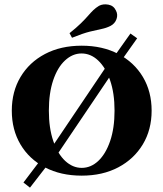

<svg xmlns="http://www.w3.org/2000/svg" viewBox="-20 -791 746 877"><path d="M225.8 -62.1 195.2 -86.3 487.1 -519.4 516.9 -493.5ZM116.9 66.1 87.1 42.7 185.5 -87.1 216.1 -62.1ZM520.2 -494.4 491.9 -519.4 575.8 -637.9 606.5 -616.1ZM353.2 11.3Q257.3 11.3 185.1 -26.6Q112.9 -64.5 73.4 -131.5Q33.9 -198.4 33.9 -285.5Q33.9 -372.6 73.8 -439.5Q113.7 -506.5 185.5 -544.4Q257.3 -582.3 353.2 -582.3Q448.4 -582.3 520.6 -544.4Q592.7 -506.5 632.7 -439.5Q672.6 -372.6 672.6 -285.5Q672.6 -198.4 632.3 -131.5Q591.9 -64.5 520.2 -26.6Q448.4 11.3 353.2 11.3ZM353.2 -24.2Q395.2 -24.2 429 -56Q462.9 -87.9 483.1 -146.8Q503.2 -205.6 503.2 -285.5Q503.2 -366.1 482.7 -424.6Q462.1 -483.1 428.2 -514.9Q394.4 -546.8 352.4 -546.8Q311.3 -546.8 277 -514.9Q242.7 -483.1 223 -424.6Q203.2 -366.1 203.2 -285.5Q203.2 -205.6 223.4 -146.8Q243.5 -87.9 277.8 -56Q312.1 -24.2 353.2 -24.2ZM308.9 -618.5 297.6 -639.5Q329 -664.5 348.8 -683.9Q368.5 -703.2 381.5 -718.1Q394.4 -733.1 406 -744.4Q417.7 -755.6 432.3 -764.5Q450.8 -774.2 475 -769.8Q499.2 -765.3 509.7 -742.7Q519.4 -724.2 512.1 -703.6Q504.8 -683.1 484.7 -672.6Q465.3 -662.9 443.1 -658.5Q421 -654 389.9 -646.4Q358.9 -638.7 308.9 -618.5Z"/></svg>

Font: Playfair 9pt Black
Style: Regular
Weight: 900
Designer: Claus Eggers Sørensen
Foundry: Claus Eggers Sørensen
Version: Version 2.203